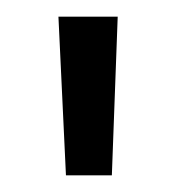

<svg xmlns="http://www.w3.org/2000/svg" viewBox="-20 -713 211 230"><path d="M50 -693H121L114 -503H59Z"/></svg>

Font: Niramit Light
Style: Regular
Weight: 300
Designer: Katatrad Aksorn Co.,Ltd.
Foundry: Cadson Demak Co.,Ltd.
Version: Version 1.000; ttfautohint (v1.6)